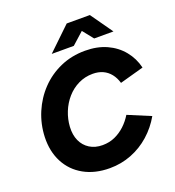

<svg xmlns="http://www.w3.org/2000/svg" viewBox="-160 -1032 1067 1169"><g transform="rotate(-20 373.5 -447.0)"><path d="M352 12Q256 12 185 -27.5Q114 -67 77 -138Q40 -209 43 -301Q46 -384 77.5 -458.5Q109 -533 163.5 -590Q218 -647 291.5 -679.5Q365 -712 452 -712Q531 -712 591.5 -684.5Q652 -657 692 -608Q732 -559 747 -496L592 -453Q582 -488 562 -513Q542 -538 513.5 -551Q485 -564 448 -564Q398 -564 355 -543Q312 -522 280 -485.5Q248 -449 229.5 -403Q211 -357 208 -308Q205 -256 222.5 -217.5Q240 -179 275 -157Q310 -135 358 -135Q402 -135 438.5 -151.5Q475 -168 504.5 -195.5Q534 -223 556 -259L702 -198Q666 -135 612.5 -87.5Q559 -40 492.5 -14Q426 12 352 12ZM256 -763 405 -906H554V-902L399 -763ZM531 -763 420 -902 421 -906H555L656 -763Z"/></g></svg>

Font: Figtree Light ExtraBold
Style: Italic
Weight: 800
Italic angle: -9.5°
Version: Version 2.001;gftools[0.9.30]